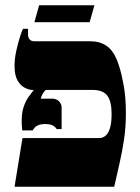

<svg xmlns="http://www.w3.org/2000/svg" viewBox="-20 -706 531 726"><path d="M35 0 65 -184H355Q369 -184 379.5 -193Q390 -202 396 -222Q402 -242 402 -275Q402 -322 386 -344Q370 -366 329 -366H101Q90 -366 74 -374Q58 -382 46.5 -401.5Q35 -421 35 -457Q35 -484 41.5 -513.5Q48 -543 55.5 -566.5Q63 -590 67 -597H86V-575Q86 -563 92.5 -556.5Q99 -550 109 -550H321Q357 -550 381.5 -533.5Q406 -517 420 -484Q423 -479 431.5 -452.5Q440 -426 448 -381.5Q456 -337 456 -277Q456 -225 449 -178.5Q442 -132 432 -88.5Q422 -45 412 0ZM64 -213Q63 -225 62.5 -232.5Q62 -240 62 -249Q62 -281 70 -303.5Q78 -326 89 -341Q100 -356 107 -365V-378H153V-366Q146 -360 141 -350.5Q136 -341 134 -333H178Q193 -333 203 -323Q213 -313 213 -299V-218H194Q190 -226 179.5 -231.5Q169 -237 151 -237Q115 -237 104 -213ZM110 -622 128 -686H337L319 -622Z"/></svg>

Font: Frank Ruhl Libre Black
Style: Regular
Weight: 900
Designer: Yanek Iontef
Foundry: Fontef
Version: Version 6.004